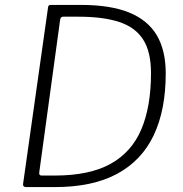

<svg xmlns="http://www.w3.org/2000/svg" viewBox="-20 -762 747 782"><path d="M85 0Q80 0 76.5 -3.5Q73 -7 74 -13L176 -734Q177 -739 180 -740.5Q183 -742 188 -742H309Q430 -742 506 -711Q582 -680 618.5 -618.5Q655 -557 655 -463Q655 -314 606 -211Q557 -108 457 -54Q357 0 203 0H85ZM203 -47Q344 -47 430 -94.5Q516 -142 555.5 -235Q595 -328 595 -464Q595 -551 563 -601Q531 -651 465.5 -672.5Q400 -694 300 -694H237Q227 -694 225 -682L140 -61Q139 -53 141.5 -50Q144 -47 150 -47Z"/></svg>

Font: Libre Franklin ExtraLight
Style: Italic
Weight: 250
Italic angle: -8°
Designer: Pablo Impallari, Rodrigo Fuenzalida, Nhung Nguyen
Foundry: Impallari Type
Version: Version 3.000